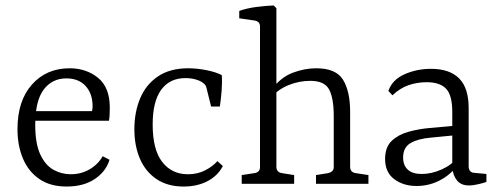

<svg xmlns="http://www.w3.org/2000/svg" viewBox="-20 -673 1824 703"><path d="M44 -200Q44 -304 97 -363.5Q150 -423 235 -423Q296 -423 339 -388Q382 -353 382 -279Q382 -270 381.5 -256Q381 -242 379 -231H90V-266H317Q318 -271 318.5 -275Q319 -279 319 -284Q319 -330 293.5 -358Q268 -386 223 -386Q171 -386 140 -345Q109 -304 109 -216Q109 -147 127.5 -107.5Q146 -68 175.5 -51.5Q205 -35 239 -35Q277 -35 308 -53Q339 -71 356 -101L381 -88Q368 -45 327 -17.5Q286 10 224 10Q164 10 124 -17.5Q84 -45 64 -92.5Q44 -140 44 -200Z M472 -200Q472 -262 493 -312.5Q514 -363 558 -393Q602 -423 669 -423Q702 -423 736.5 -416Q771 -409 792 -398Q794 -373 791.5 -341Q789 -309 785 -283H753L739 -339Q737 -349 734.5 -356Q732 -363 724 -369Q714 -377 697 -382Q680 -387 659 -387Q601 -387 570 -344Q539 -301 539 -217Q539 -125 574 -80Q609 -35 668 -35Q703 -35 730.5 -49Q758 -63 776 -83L796 -65Q777 -29 739.5 -9.5Q702 10 652 10Q594 10 553.5 -17Q513 -44 492.5 -91.5Q472 -139 472 -200Z M865 0V-32L911 -39Q932 -42 932 -61V-576Q932 -595 911 -598L856 -606V-633Q884 -643 919 -647.5Q954 -652 982 -653L992 -643V-62Q992 -42 1013 -39L1057 -32V0ZM1137 0V-32L1181 -39Q1190 -41 1196 -46Q1202 -51 1202 -62V-249Q1202 -312 1185.5 -344.5Q1169 -377 1116 -377Q1076 -377 1038 -362Q1000 -347 971 -315L974 -345Q1008 -390 1051.5 -406.5Q1095 -423 1138 -423Q1210 -423 1236 -381Q1262 -339 1262 -263V-62Q1262 -42 1283 -39L1329 -32V0Z M1505 8Q1457 8 1423.5 -17Q1390 -42 1390 -91Q1390 -135 1415 -158Q1440 -181 1477.5 -191Q1515 -201 1550 -204L1649 -213V-178L1557 -169Q1510 -165 1483 -149Q1456 -133 1456 -96Q1456 -68 1473 -52Q1490 -36 1524 -36Q1560 -36 1597 -52.5Q1634 -69 1652 -94L1660 -78Q1640 -41 1597.5 -16.5Q1555 8 1505 8ZM1402 -340Q1416 -381 1461 -401Q1506 -421 1558 -421Q1626 -421 1661 -386Q1696 -351 1696 -277V-64Q1696 -41 1718 -40L1761 -36V-7Q1754 -4 1733.5 1Q1713 6 1697 6Q1669 6 1654 -11.5Q1639 -29 1636 -58V-263Q1636 -324 1613.5 -348Q1591 -372 1542 -372Q1507 -372 1475.5 -361Q1444 -350 1417 -324Z"/></svg>

Font: Yrsa Light
Style: Regular
Weight: 300
Designer: Anna Giedrys (Yrsa+Rasa design), David Brezina (Yrsa art-direction, Rasa art-direction, design)
Foundry: Rosetta Type Foundry
Version: Version 2.004